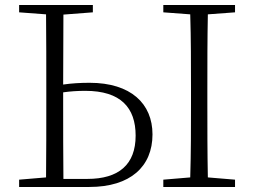

<svg xmlns="http://www.w3.org/2000/svg" viewBox="-20 -743 1010 763"><path d="M56 0H335C498 0 586 -81 586 -209C586 -331 500 -414 336 -414C300 -414 265 -412 231 -407L232 -685L349 -694V-723H56V-694L163 -686C164 -588 164 -489 164 -390V-333C164 -234 164 -135 163 -38L56 -29ZM231 -376C259 -380 287 -382 319 -382C460 -382 519 -315 519 -204C519 -89 452 -32 327 -32H232C231 -132 231 -232 231 -333ZM629 -694 736 -686C739 -588 739 -489 739 -390V-333C739 -234 739 -135 736 -38L629 -29V0H914V-29L806 -38C804 -135 804 -234 804 -333V-390C804 -489 804 -589 806 -686L914 -694V-723H629Z"/></svg>

Font: Noto Serif CJK HK ExtraLight
Style: Regular
Weight: 200
Designer: Ryoko NISHIZUKA 西塚涼子 (kana & ideographs); Frank Grießhammer (Latin, Greek & Cyrillic); Wenlong ZHANG 张文龙 (bopomofo); San
Foundry: Adobe
Version: Version 2.001;hotconv 1.1.0;makeotfexe 2.6.0